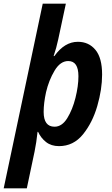

<svg xmlns="http://www.w3.org/2000/svg" viewBox="-63 -780 603 1038"><path d="M173 -175Q173 -222 186 -282Q201 -346 232 -398Q263 -450 306 -450Q361 -450 361 -368Q361 -315 345 -251Q329 -187 300.5 -141Q272 -95 232 -95Q173 -95 173 -175ZM82 238 124 39Q134 -10 140 -67H143Q158 -34 186 -12Q214 10 256 10Q334 10 385.5 -53.5Q437 -117 463 -207Q489 -297 489 -377Q489 -467 453 -510.5Q417 -554 358 -554Q286 -554 231 -477H227Q242 -521 252 -568L293 -760H168L-43 238Z"/></svg>

Font: Noto Sans UI SemiCondensed
Style: Bold Italic
Weight: 700
Width: 4
Designer: Monotype Design Team
Foundry: Monotype Imaging Inc.
Version: 1.001